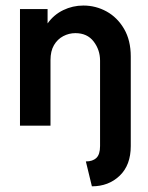

<svg xmlns="http://www.w3.org/2000/svg" viewBox="-20 -449 530 686"><path d="M308.3 216.7 286.8 127.8Q311.1 127.8 324.3 115.3Q337.5 102.8 337.5 72.9V-232.6Q337.5 -270.8 314.6 -300.7Q291.7 -330.6 249.3 -330.6Q226.4 -330.6 205.9 -319.8Q185.4 -309 172.9 -287.8Q160.4 -266.7 160.4 -234V0H51.4V-416.7H150V-365.3Q172.2 -396.5 205.9 -412.8Q239.6 -429.2 277.8 -429.2Q322.2 -429.2 360.8 -408Q399.3 -386.8 423.3 -345.8Q447.2 -304.9 447.2 -247.2V72.9Q447.2 141 407.6 178.8Q368.1 216.7 308.3 216.7Z"/></svg>

Font: Afacad Flux SemiBold
Style: Regular
Weight: 600
Designer: Kristian Moeller
Foundry: Dicotype
Version: Version 1.100